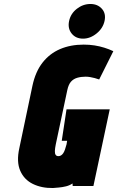

<svg xmlns="http://www.w3.org/2000/svg" viewBox="-20 -934 589 964"><path d="M434 -914Q397 -914 366 -890Q335 -866 327 -829Q319 -792 339.5 -766Q360 -740 397 -740Q433 -740 465 -766Q497 -792 505 -829Q513 -866 491.5 -890Q470 -914 434 -914ZM478 -535 549 -677Q528 -687 504 -694.5Q480 -702 454.5 -706Q429 -710 400 -710Q334 -710 281.5 -687.5Q229 -665 193.5 -619.5Q158 -574 143 -504L77 -190Q62 -122 81.5 -77Q101 -32 145 -10.5Q189 11 246 10Q258 9 275.5 7.5Q293 6 311.5 1.5Q330 -3 344 -13L345 0H449L531 -385H314L290 -227H317L314 -209Q310 -194 306 -182.5Q302 -171 297 -164Q292 -157 286 -153.5Q280 -150 273 -150Q264 -150 259.5 -156.5Q255 -163 255.5 -176Q256 -189 260 -209L318 -482Q324 -510 336.5 -524Q349 -538 368 -543.5Q387 -549 410 -549Q421 -549 432.5 -547Q444 -545 455.5 -542Q467 -539 478 -535Z"/></svg>

Font: Advent Pro Black
Style: Italic
Weight: 900
Italic angle: -12°
Version: Version 3.000